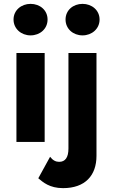

<svg xmlns="http://www.w3.org/2000/svg" viewBox="-20 -734 585 993"><path d="M319 -633C319 -585 358 -551 407 -551C455 -551 495 -585 495 -633C495 -681 455 -714 407 -714C358 -714 319 -681 319 -633ZM50 -633C50 -585 90 -551 138 -551C187 -551 226 -585 226 -633C226 -681 187 -714 138 -714C90 -714 50 -681 50 -633ZM239 77 178 188C202 208 236 239 306 239C420 239 479 174 479 72V-460H334V34C334 81 317 103 286 103C269 103 254 96 239 77ZM65 -460V0H211V-460Z"/></svg>

Font: Jost
Style: Bold
Weight: 700
Version: Version 3.710